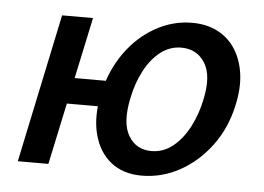

<svg xmlns="http://www.w3.org/2000/svg" viewBox="-40 -479 740 538"><g transform="rotate(5 330.5 -209.5)"><path d="M27 0 115 -418H202L113 0ZM105 -173 121 -246H294L278 -173ZM376 10Q323 10 288.5 -18Q254 -46 241.5 -95.5Q229 -145 243 -210Q258 -276 293 -325Q328 -374 377 -401.5Q426 -429 480 -429Q521 -429 552 -413Q583 -397 602 -367.5Q621 -338 626.5 -298Q632 -258 621 -209Q607 -144 570 -94.5Q533 -45 482.5 -17.5Q432 10 376 10ZM397 -61Q431 -61 458 -83Q485 -105 503.5 -141Q522 -177 530 -217Q545 -285 522.5 -321Q500 -357 456 -357Q424 -357 398 -337Q372 -317 353.5 -282.5Q335 -248 326 -204Q311 -134 332.5 -97.5Q354 -61 397 -61Z"/></g></svg>

Font: Ysabeau Infant SemiBold
Style: Italic
Weight: 600
Italic angle: -12°
Designer: Christian Thalmann (Catharsis Fonts)
Version: Version 2.002; featfreeze: ss01,ss02,lnum